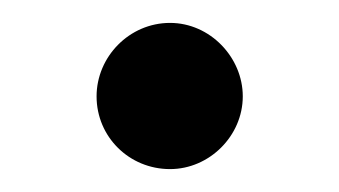

<svg xmlns="http://www.w3.org/2000/svg" viewBox="-20 -365 293 166"><path d="M127 -345.2C91.8 -345.2 63.5 -315.9 63.5 -281.7C63.5 -246.6 91.8 -218.8 127 -218.8C161.1 -218.8 189.9 -247.6 189.9 -281.7C189.9 -315.4 161.6 -345.2 127 -345.2Z"/></svg>

Font: Cardo
Style: Italic
Weight: 400
Designer: David J. Perry
Foundry: David J. Perry
Version: Version 0.99